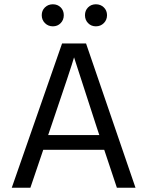

<svg xmlns="http://www.w3.org/2000/svg" viewBox="-20 -877 688 897"><path d="M465 -769Q450 -754 428 -754Q406 -754 391.5 -769Q377 -784 377 -806Q377 -828 391.5 -842.5Q406 -857 428 -857Q450 -857 465 -842.5Q480 -828 480 -806Q480 -784 465 -769ZM263.5 -769Q249 -754 227 -754Q205 -754 190 -769Q175 -784 175 -806Q175 -828 190 -842.5Q205 -857 227 -857Q249 -857 263.5 -842.5Q278 -828 278 -806Q278 -784 263.5 -769ZM205 -246H444L431 -285L326 -609Q314 -566 218 -284ZM526 0 467 -177H182L122 0H35L270 -674H382L613 0Z"/></svg>

Font: Hind Regular
Style: Regular
Weight: 400
Designer: Manushi Parikh, Satya Rajpurohit
Foundry: Indian Type Foundry
Version: Version 1.201;PS 1.0;hotconv 1.0.78;makeotf.lib2.5.61930; tt